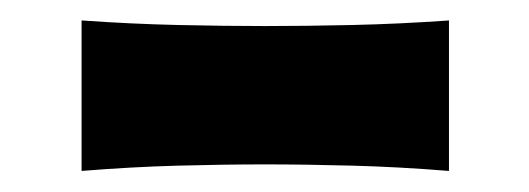

<svg xmlns="http://www.w3.org/2000/svg" viewBox="-20 -424 510 185"><path d="M58.6 -259.3V-404.3Q106.9 -400.9 151.6 -399.9Q196.3 -398.9 235.4 -398.9Q274.4 -398.9 319.3 -399.9Q364.3 -400.9 412.6 -404.3V-259.3Q364.3 -263.2 319.3 -264.4Q274.4 -265.6 235.4 -265.6Q196.3 -265.6 151.6 -264.4Q106.9 -263.2 58.6 -259.3Z"/></svg>

Font: Pinar-FD Bold
Style: Regular
Weight: 700
Designer: Amin Abedi
Version: Version 3.000